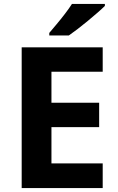

<svg xmlns="http://www.w3.org/2000/svg" viewBox="-20 -954 600 974"><path d="M501 0H90V-714H501V-590H241V-433H483V-309H241V-125H501ZM512 -924Q498 -910 475 -890Q452 -870 425.5 -848Q399 -826 373.5 -806.5Q348 -787 329 -774H230V-787Q246 -806 267.5 -831.5Q289 -857 310 -884.5Q331 -912 345 -934H512Z"/></svg>

Font: Noto Sans Bamum
Style: Bold
Weight: 700
Designer: Monotype Design Team
Foundry: Monotype Imaging Inc.
Version: Version 2.002; ttfautohint (v1.8.4.7-5d5b)